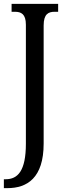

<svg xmlns="http://www.w3.org/2000/svg" viewBox="-27 -734 343 994"><path d="M-7 240H11C113 240 199 188 199 9V-602C199 -662 224 -673 256 -673H274V-714H33V-673H50C82 -673 107 -662 107 -606V10C107 151 65 194 2 194H-7Z"/></svg>

Font: Noto Serif Tamil ExtraCondensed
Style: Italic
Weight: 400
Width: 2
Italic angle: -12°
Designer: Indian Type Foundry, Tom Grace, and the Monotype Design Team
Foundry: Monotype Imaging Inc.
Version: Version 2.003